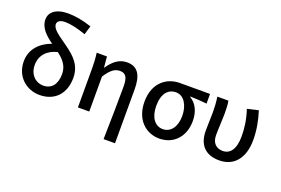

<svg xmlns="http://www.w3.org/2000/svg" viewBox="-125 -1220 2674 1829"><g transform="rotate(20 1211.5 -305.0)"><path d="M304 14C461 14 553 -92 553 -248C553 -376 478 -446 382 -515C296 -578 221 -621 221 -674C221 -700 244 -723 299 -723C353 -723 423 -708 511 -677L538 -766C452 -795 371 -810 299 -810C170 -810 112 -752 112 -683C112 -598 179 -538 252 -486C143 -447 55 -365 55 -237C55 -80 174 14 304 14ZM330 -430C392 -383 440 -330 440 -247C440 -144 393 -82 306 -82C232 -82 165 -141 165 -240C165 -338 228 -406 330 -430Z M1023 200H1139V-346C1139 -486 1096 -564 986 -564C907 -564 850 -520 796 -441H794L784 -551H680C688 -492 690 -437 690 -394V0H805V-355C858 -435 896 -464 949 -464C1009 -464 1031 -427 1031 -332C1031 -183 1027 23 1023 200Z M1518 14C1657 14 1763 -86 1763 -253C1763 -350 1724 -423 1661 -459V-464C1721 -463 1768 -459 1829 -453V-551H1524C1391 -551 1267 -461 1267 -269C1267 -87 1382 14 1518 14ZM1519 -82C1441 -82 1386 -152 1386 -269C1386 -397 1443 -455 1520 -455C1604 -455 1652 -366 1652 -263C1652 -151 1598 -82 1519 -82Z M2126 14C2273 14 2366 -92 2366 -279C2366 -375 2349 -470 2319 -564L2207 -538C2240 -437 2250 -354 2250 -275C2250 -141 2200 -82 2127 -82C2068 -82 2017 -116 2017 -202C2017 -271 2024 -363 2024 -419C2024 -469 2023 -512 2015 -551H1903C1912 -492 1914 -437 1914 -394C1914 -332 1910 -271 1910 -210C1910 -67 1984 14 2126 14Z"/></g></svg>

Font: Noto Sans TC Medium
Style: Regular
Weight: 500
Designer: Ryoko NISHIZUKA 西塚涼子 (kana, bopomofo & ideographs); Paul D. Hunt (Latin, Greek & Cyrillic); Sandoll Communications 산돌커뮤니
Foundry: Adobe
Version: Version 2.004;hotconv 1.0.118;makeotfexe 2.5.65603